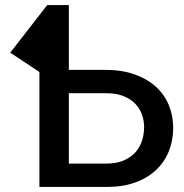

<svg xmlns="http://www.w3.org/2000/svg" viewBox="-20 -740 729 760"><path d="M401 -92.5Q443 -92.5 471.5 -105.5Q500 -118.5 517.8 -139.2Q535.5 -160 543 -185.8Q550.5 -211.5 550.5 -236.5Q550.5 -262 542 -286.2Q533.5 -310.5 515.5 -329.2Q497.5 -348 469.2 -359.5Q441 -371 401 -371H252.5V-92.5ZM395.5 -463.5Q463.5 -463.5 514.2 -445Q565 -426.5 598.8 -395Q632.5 -363.5 649 -322Q665.5 -280.5 665.5 -234Q665.5 -184.5 648.5 -141.8Q631.5 -99 598.2 -67.5Q565 -36 516 -18Q467 0 403 0H136V-455L20.5 -531.5L167 -720H252.5V-463.5Z"/></svg>

Font: Lato 2
Style: Regular
Weight: 600
Designer: Lukasz Dziedzic with Adam Twardoch and Botio Nikoltchev
Foundry: tyPoland Lukasz Dziedzic
Version: Version 2.015; 2015-08-06; http://www.latofonts.com/